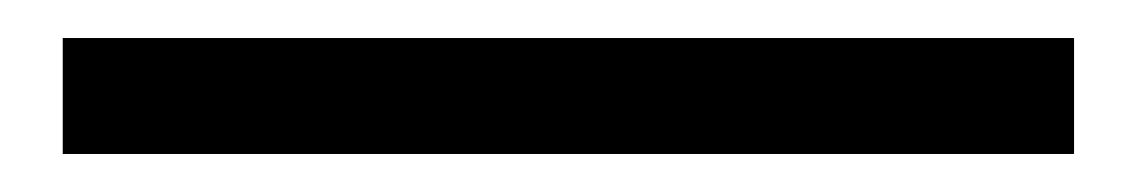

<svg xmlns="http://www.w3.org/2000/svg" viewBox="-20 59 599 101"><path d="M13 140V79H545V140Z"/></svg>

Font: Swei Fan Sans CJK TC
Style: Regular
Weight: 400
Version: Version 2.130